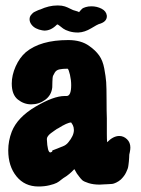

<svg xmlns="http://www.w3.org/2000/svg" viewBox="-20 -679 509 694"><path d="M190.4 -659.2Q204.1 -659.2 214.4 -655.8Q224.6 -652.3 232.9 -647.9Q241.2 -643.6 244.1 -642.6Q265.6 -636.7 265.6 -634.8Q265.6 -634.8 269.5 -639.6Q273.4 -644.5 276.9 -647.5Q280.3 -650.4 289.6 -653.3Q298.8 -656.2 310.5 -656.2Q330.1 -656.2 347.2 -647.5Q364.3 -638.7 366.2 -622.1V-620.1Q366.2 -599.6 336.9 -591.8Q333 -590.8 309.6 -576.7Q286.1 -562.5 263.7 -561.5H260.7Q244.1 -561.5 230 -565.9Q215.8 -570.3 208.5 -575.7Q201.2 -581.1 195.3 -585.9Q189.5 -590.8 186.5 -590.8L184.6 -588.9Q164.1 -568.4 140.6 -568.4Q139.6 -568.4 137.2 -568.8Q134.8 -569.3 132.8 -569.3Q120.1 -571.3 109.9 -576.7Q99.6 -582 93.3 -590.8Q86.9 -599.6 86.9 -609.4Q86.9 -614.3 88.4 -618.2Q89.8 -622.1 92.3 -625Q94.7 -627.9 97.7 -630.9Q100.6 -633.8 103.5 -635.3Q106.4 -636.7 110.4 -638.7Q114.3 -640.6 116.7 -641.6Q119.1 -642.6 121.6 -643.6Q124 -644.5 125 -644.5Q157.2 -659.2 186.5 -659.2ZM213.9 -332H220.7Q237.3 -332 237.3 -371.1Q237.3 -389.6 232.9 -408.7Q228.5 -427.7 224.6 -430.7Q206.1 -430.7 194.8 -428.2Q183.6 -425.8 178.2 -417Q172.9 -408.2 171.4 -404.3Q169.9 -400.4 169.4 -383.8Q168.9 -367.2 168.9 -363.3Q166 -335 143.6 -318.4Q121.1 -301.8 92.8 -301.8Q66.4 -301.8 44.4 -319.3Q22.5 -336.9 22.5 -377Q22.5 -407.2 36.6 -439Q50.8 -470.7 73.2 -490.2Q126 -534.2 226.6 -534.2Q273.4 -534.2 302.7 -512.7Q325.2 -497.1 338.4 -478.5Q351.6 -460 356.9 -431.2Q362.3 -402.3 363.8 -382.3Q365.2 -362.3 365.2 -318.4Q365.2 -274.4 366.2 -251V-194.3Q366.2 -175.8 367.2 -165Q389.6 -187.5 411.1 -187.5Q426.8 -187.5 439 -175.8Q451.2 -164.1 451.2 -145.5Q451.2 -138.7 449.2 -128.9L447.3 -120.1Q447.3 -117.2 446.8 -108.4Q446.3 -99.6 445.8 -95.2Q445.3 -90.8 444.3 -82.5Q443.4 -74.2 441.4 -68.8Q439.5 -63.5 436 -56.2Q432.6 -48.8 427.7 -42.5Q422.9 -36.1 417 -30.3Q409.2 -23.4 399.9 -19Q390.6 -14.6 385.3 -14.2Q379.9 -13.7 369.6 -13.2Q359.4 -12.7 358.4 -12.7Q354.5 -12.7 348.6 -12.2Q342.8 -11.7 340.8 -11.7Q317.4 -11.7 300.3 -17.1Q283.2 -22.5 277.3 -27.8Q271.5 -33.2 265.1 -42Q258.8 -50.8 257.8 -51.8L249 -67.4Q248 -67.4 244.1 -63Q240.2 -58.6 230.5 -50.3Q220.7 -42 209 -35.2L201.2 -29.3Q193.4 -22.5 185.1 -18.1Q176.8 -13.7 158.7 -9.3Q140.6 -4.9 119.1 -4.9Q69.3 -4.9 39.6 -41.5Q9.8 -78.1 9.8 -135.7Q9.8 -169.9 22.5 -203.1Q43 -254.9 108.4 -293.5Q173.8 -332 213.9 -332ZM226.6 -164.1Q247.1 -188.5 247.1 -209Q247.1 -213.9 246.1 -218.3Q245.1 -222.7 243.7 -225.6Q242.2 -228.5 240.7 -231Q239.3 -233.4 238.3 -234.4L237.3 -236.3Q223.6 -236.3 189.5 -214.8L185.5 -212.9Q181.6 -210 175.8 -206.1Q169.9 -202.1 163.6 -197.3Q157.2 -192.4 153.3 -187Q149.4 -181.6 149.4 -176.8V-175.8Q151.4 -127.9 162.1 -127.9Q163.1 -127.9 167 -129.9Q169.9 -131.8 168.9 -132.8Q168 -132.8 168.5 -133.8Q168.9 -134.8 171.9 -136.2Q174.8 -137.7 180.7 -139.6Q186.5 -141.6 196.8 -146Q207 -150.4 210 -151.4Q212.9 -152.3 217.8 -155.8Q222.7 -159.2 226.6 -164.1Z"/></svg>

Font: Essays1743
Style: Bold
Weight: 700
Designer: Based on the typeface in a 1743 English translation of the essays of Montaigne.  PostScript/TrueType font designed by Jo
Version: Version 002.100